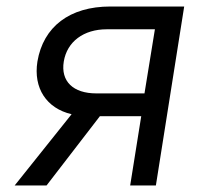

<svg xmlns="http://www.w3.org/2000/svg" viewBox="-20 -570 640 590"><path d="M25 0H123L287 -213H414L380 0H459L546 -550H319C194 -550 113 -488 95 -381C82 -299 123 -237 200 -219ZM276 -283C205 -283 166 -320 176 -381C186 -442 237 -480 308 -480H456L424 -283Z"/></svg>

Font: JetBrains Mono Light
Style: Italic
Weight: 336
Italic angle: -9°
Monospace: yes
Designer: Philipp Nurullin, Konstantin Bulenkov
Foundry: JetBrains
Version: Version 2.305